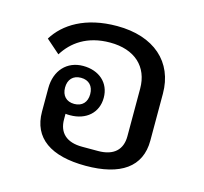

<svg xmlns="http://www.w3.org/2000/svg" viewBox="-88 -658 815 767"><g transform="rotate(15 320.0 -274.0)"><path d="M328 12C472 12 552 -43 552 -152V-346C552 -477 459 -560 306 -560C175 -560 92 -507 51 -440L108 -390C142 -445 201 -489 296 -489C398 -489 459 -433 459 -342V-145C459 -90 426 -58 361 -58H295C230 -58 197 -90 197 -145V-168C203 -167 209 -167 216 -167C282 -167 328 -207 328 -269C328 -331 282 -371 216 -371C150 -371 104 -323 104 -249V-152C104 -43 184 12 328 12ZM220 -215C187 -215 168 -236 168 -269C168 -302 187 -323 220 -323C253 -323 272 -302 272 -269C272 -236 253 -215 220 -215Z"/></g></svg>

Font: IBM Plex Thai Looped Text
Style: Regular
Weight: 450
Designer: Mike Abbink, Paul van der Laan, Pieter van Rosmalen, Ben Mitchell, Mark Frömberg
Foundry: Bold Monday
Version: Version 1.0